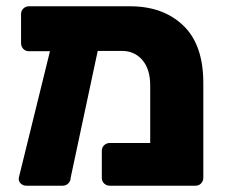

<svg xmlns="http://www.w3.org/2000/svg" viewBox="-20 -591 720 611"><path d="M627 -327V-25Q627 -15 620 -7.5Q613 0 602 0H330Q319 0 311.5 -7Q304 -14 304 -25V-111Q304 -122 311.5 -129Q319 -136 330 -136H458V-319Q458 -371 433 -400Q408 -429 368 -429H291L205 -26Q205 -15 197.5 -7.5Q190 0 179 0H64Q53 0 45.5 -7.5Q38 -15 40 -26L139 -428H72Q61 -428 54 -435.5Q47 -443 47 -454V-546Q47 -557 54.5 -564Q62 -571 72 -571H394Q499 -571 563 -510Q627 -449 627 -327Z"/></svg>

Font: Rubik
Style: Regular
Weight: 700
Designer: Hubert & Fischer
Foundry: Hubert & Fischer
Version: Version 1.100